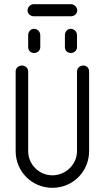

<svg xmlns="http://www.w3.org/2000/svg" viewBox="-20 -898 502 920"><path d="M142 -878C126 -878 112 -864 112 -848C112 -832 126 -820 142 -820H318H320C336 -820 350 -832 350 -848C350 -864 336 -878 320 -878H318ZM85 -584C69 -584 55 -572 55 -556V-174C55 -76 133 2 231 2C329 2 407 -76 407 -174V-556C407 -572 395 -584 379 -584C363 -584 349 -572 349 -556V-174C349 -110 295 -58 231 -58C167 -58 115 -110 115 -174V-556C115 -572 101 -584 85 -584ZM143 -760C127 -760 115 -746 115 -730V-672C115 -656 127 -644 143 -644C159 -644 173 -656 173 -672V-730C173 -746 159 -760 143 -760ZM319 -760C303 -760 291 -746 291 -730V-672C291 -656 303 -644 319 -644C335 -644 349 -656 349 -672V-730C349 -746 335 -760 319 -760Z"/></svg>

Font: bauhaus_2017
Style: _regular
Weight: 400
Version: Version 1.0